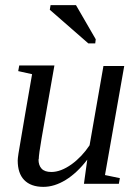

<svg xmlns="http://www.w3.org/2000/svg" viewBox="-20 -714 540 748"><path d="M131 -94 130 -93Q130 -70 142 -57Q154 -44 180 -44Q217 -44 259 -74Q299 -103 329 -148L383 -457H464L389 -32L447 -20L443 2H307L320 -92Q280 -40 236 -13Q192 14 149 14Q100 14 74 -13Q49 -39 49 -89Q49 -96 52 -116Q53 -121 58.5 -154.5Q64 -188 77.5 -266.5Q91 -345 105 -425L51 -437L55 -459H192L142 -175Q131 -111 131 -94ZM324 -545 174 -676 177 -694H276L353 -561L351 -545Z"/></svg>

Font: Libra Serif Modern
Style: Italic
Weight: 400
Italic angle: -12°
Designer: Stefan Peev, Context Ltd
Foundry: Stefan Peev, Context Ltd
Version: Version 1.000